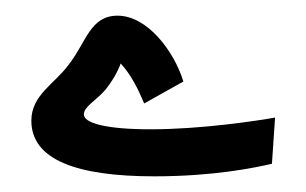

<svg xmlns="http://www.w3.org/2000/svg" viewBox="-20 -218 391 245"><path d="M177 7C253 7 305 -4 327 -9L331 -68C309 -64 237 -53 172 -53C115 -53 87 -61 87 -72C87 -82 102 -89 115 -104C123 -114 130 -126 134 -137C147 -123 156 -105 164 -86L214 -114C202 -153 168 -198 130 -198C95 -198 90 -164 68 -136C50 -111 20 -97 20 -64C20 -14 78 7 177 7Z"/></svg>

Font: Noto Sans Arabic UI SmBd
Style: Regular
Weight: 600
Designer: Monotype Design Team, Nadine Chahine and Nizar Qandah
Foundry: Monotype Imaging Inc.
Version: Version 2.010